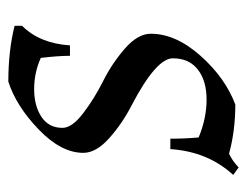

<svg xmlns="http://www.w3.org/2000/svg" viewBox="-86 -487 593 461"><g transform="rotate(-90 210.5 -256.5)"><path d="M301 -138Q301 -178 188 -237Q145 -259 109.5 -290.5Q74 -322 74 -353Q74 -406 130 -460Q186 -514 245 -533Q319 -533 379 -518V-500Q337 -458 332 -385H307Q307 -413 302 -455Q267 -471 227 -471Q187 -471 160.5 -453.5Q134 -436 134 -403Q134 -380 169.5 -353Q205 -326 247 -305Q289 -284 324.5 -253Q360 -222 360 -191Q360 -131 307 -71.5Q254 -12 190 12Q127 12 72 -3Q56 4 39 20L21 7Q77 -54 83 -144H108Q108 -109 111 -76Q157 -57 202 -57Q247 -57 274 -78Q301 -99 301 -138Z"/></g></svg>

Font: Almendra SC
Style: Regular
Weight: 400
Designer: Ana Sanfelippo
Foundry: Ana Sanfelippo
Version: Version 1.002